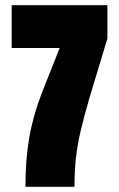

<svg xmlns="http://www.w3.org/2000/svg" viewBox="-20 -720 460 740"><path d="M78 0Q78 -103 92.5 -188Q107 -273 141 -361L210 -535H25V-700H394V-572L324 -340Q303 -268 290.5 -214Q278 -160 272.5 -110Q267 -60 267 0Z"/></svg>

Font: Georama ExtraCondensed Black
Style: Regular
Weight: 900
Width: 2
Designer: Jean-Baptiste Levee
Foundry: Production Type
Version: Version 1.000